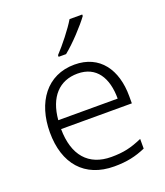

<svg xmlns="http://www.w3.org/2000/svg" viewBox="-142 -863 835 969"><g transform="rotate(-20 276.0 -378.0)"><path d="M414 -758V-766H346C320 -722 266 -654 229 -615V-606H269C319 -646 384 -717 414 -758ZM290 -542C142 -542 57 -424 57 -262C57 -95 145 10 305 10C373 10 421 -1 474 -24V-76C415 -50 373 -40 307 -40C185 -40 117 -118 116 -259H496V-298C496 -440 426 -542 290 -542ZM289 -494C390 -494 437 -418 437 -306H118C128 -427 191 -494 289 -494Z"/></g></svg>

Font: Noto Sans Meetei Mayek Light
Style: Regular
Weight: 300
Designer: Monotype Design Team and Neelakash Kshetrimayum
Foundry: Monotype Imaging Inc.
Version: Version 2.002